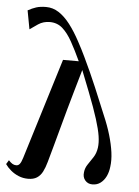

<svg xmlns="http://www.w3.org/2000/svg" viewBox="-60 -790 616 851"><g transform="rotate(5 248.0 -365.0)"><path d="M67.5 -73.5 205.5 -521.5H275.5Q253.5 -569 233.2 -605.5Q213 -642 189.5 -662.8Q166 -683.5 133 -683.5Q104 -683.5 81.5 -668.5Q59 -653.5 45.5 -643.5L30 -726.5Q49 -737 67 -742.8Q85 -748.5 111 -748.5Q141 -748.5 167.2 -731.5Q193.5 -714.5 217.8 -683Q242 -651.5 265 -608.5Q282.5 -576.5 298.2 -543.5Q314 -510.5 328.8 -477.8Q343.5 -445 357 -413.2Q370.5 -381.5 382.8 -351.2Q395 -321 406.5 -294Q426 -249 438 -208.2Q450 -167.5 454.8 -132.2Q459.5 -97 455.5 -68Q453 -44.5 443.8 -25.2Q434.5 -6 419.2 5.5Q404 17 383 17Q363 17 350.8 2.8Q338.5 -11.5 341.5 -33.5Q343.5 -53 355 -69.5Q366.5 -86 378.2 -104.2Q390 -122.5 393.5 -147.5Q396.5 -170 392 -199.2Q387.5 -228.5 373.2 -274Q359 -319.5 331.5 -390L294.5 -484L265 -381.5Q254 -344.5 242.8 -303Q231.5 -261.5 220 -219.5Q208.5 -177.5 197.8 -138Q187 -98.5 177.5 -65Q170.5 -39.5 161 -21Q151.5 -2.5 136.2 7.2Q121 17 97 17Q74.5 17 55 9Q35.5 1 20 -12Q4.5 -25 -5.5 -39.5L5.5 -57.5Q14 -48 22 -43Q30 -38 39.5 -38Q49 -38 55.2 -46Q61.5 -54 67.5 -73.5Z"/></g></svg>

Font: Merriweather 144pt Medium
Style: Italic
Weight: 500
Italic angle: -7.8°
Version: Version 2.101